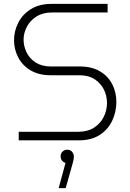

<svg xmlns="http://www.w3.org/2000/svg" viewBox="-20 -720 666 985"><path d="M76 0V-44H383Q430 -44 463 -65.5Q496 -87 512.5 -121Q529 -155 529 -192Q529 -228 513 -260.5Q497 -293 465.5 -313.5Q434 -334 387 -334H240Q180 -334 138 -358.5Q96 -383 74 -424.5Q52 -466 52 -513Q52 -561 74 -604Q96 -647 139 -673.5Q182 -700 243 -700H532V-656H246Q200 -656 167.5 -635.5Q135 -615 118 -583Q101 -551 101 -516Q101 -483 116.5 -451Q132 -419 163.5 -399Q195 -379 241 -379H389Q451 -379 493 -354Q535 -329 556 -287.5Q577 -246 577 -197Q577 -146 555.5 -100.5Q534 -55 491 -27.5Q448 0 386 0ZM281 245 316 116Q304 112 297.5 103Q291 94 291 82Q291 67 301 57.5Q311 48 325 48Q341 48 350 59Q359 70 359 83Q359 98 352 121L317 245Z"/></svg>

Font: MuseoModerno Thin ExtraLight
Style: Regular
Weight: 250
Version: Version 1.002